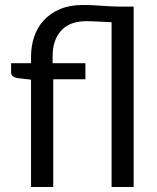

<svg xmlns="http://www.w3.org/2000/svg" viewBox="-20 -750 630 770"><path d="M104.5 0H193.5V-432H322.5V-496.5H191V-523.5C191 -568.2 202.6 -602.9 225.8 -627.8C248.9 -652.6 282.2 -665 325.5 -665C339.2 -665 355.1 -664.5 373.2 -663.5C391.4 -662.5 409.5 -661.7 427.5 -661V0H516V-723.5H455.5C433.2 -723.8 410.1 -725 386.2 -727C362.4 -729 337.7 -730 312 -730C277.3 -730 247 -724.5 221 -713.5C195 -702.5 173.3 -687.7 156 -669C138.7 -650.3 125.8 -628.4 117.2 -603.2C108.8 -578.1 104.5 -551.5 104.5 -523.5V-496.5H24.5V-460C24.5 -453.3 26.7 -448.2 31 -444.8C35.3 -441.2 41.2 -438.7 48.5 -437L104.5 -430.5Z"/></svg>

Font: LatoLatin
Style: Regular
Weight: 400
Designer: Lukasz Dziedzic with Adam Twardoch and Botio Nikoltchev
Foundry: tyPoland Lukasz Dziedzic
Version: Version 2.015; 2015-08-06; http://www.latofonts.com/